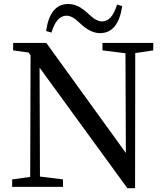

<svg xmlns="http://www.w3.org/2000/svg" viewBox="-20 -952 844 978"><path d="M576.2 -928.7 602.5 -920.9Q582 -783.2 489.3 -783.2Q447.3 -783.2 402.3 -820.3Q396.5 -825.2 382.8 -837.9Q369.1 -850.6 361.8 -856Q354.5 -861.3 342.8 -866.7Q331.1 -872.1 319.3 -872.1Q267.6 -872.1 242.2 -786.1L214.8 -793.9Q234.4 -931.6 327.1 -931.6Q346.7 -931.6 364.3 -925.3Q381.8 -918.9 390.6 -913.1Q399.4 -907.2 416 -894.5Q419.9 -890.6 434.6 -877.4Q449.2 -864.3 456.1 -859.4Q462.9 -854.5 475.1 -848.6Q487.3 -842.8 499 -842.8Q550.8 -842.8 576.2 -928.7ZM760.7 -733.4V-695.3L668.9 -681.6L668 6.8H628.9L181.6 -607.4L183.6 -52.7L300.8 -38.1V0H42V-38.1L133.8 -50.8L135.7 -670.9L125 -684.6L46.9 -695.3V-733.4H215.8L621.1 -172.9L619.1 -680.7L502 -695.3V-733.4Z"/></svg>

Font: GenYoMin TW TTF Medium
Style: Regular
Weight: 500
Version: Version 1.300